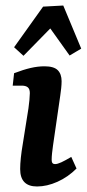

<svg xmlns="http://www.w3.org/2000/svg" viewBox="-20 -668 314 695"><path d="M198 -321 172 -142Q170 -128 168.5 -114Q167 -100 167 -89Q167 -74 179 -74Q188 -74 202 -80.5Q216 -87 238 -100L257 -58Q226 -27 188 -10Q150 7 114 7Q53 7 53 -56Q53 -74 55.5 -97.5Q58 -121 62 -144L83 -276Q85 -289 86.5 -306Q88 -323 88 -331Q88 -346 80.5 -352Q73 -358 59 -358H26L31 -403Q65 -416 91 -422Q117 -428 141 -428Q175 -428 189 -414Q203 -400 203 -374Q203 -363 201.5 -348.5Q200 -334 198 -321ZM31 -497 136 -644 209 -648 274 -492 232 -467 162 -565 65 -466Z"/></svg>

Font: Rasa SemiBold
Style: Italic
Weight: 600
Italic angle: -7.10001°
Designer: Anna Giedrys (Yrsa+Rasa design), David Brezina (Yrsa art-direction, Rasa art-direction, design)
Foundry: Rosetta Type Foundry
Version: Version 2.004